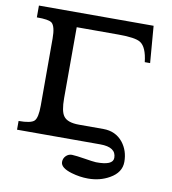

<svg xmlns="http://www.w3.org/2000/svg" viewBox="-92 -746 911 1016"><g transform="rotate(10 363.5 -238.0)"><path d="M667 -468.3H638.2Q629.4 -548.3 594.2 -570.3Q566.4 -587.9 477.1 -587.9H251.5L251 -206.5Q251 -136.2 269.5 -111.3Q290 -82 353 -82H483.9Q550.3 -82 589.4 -33.2Q623.5 10.3 623.5 70.3Q623.5 127.4 564 161.1Q513.2 190.4 449.2 190.4Q404.8 190.4 359.9 177.2Q298.8 159.2 298.8 127.4Q298.8 108.4 312 95Q325.2 81.5 344.2 81.5Q368.2 82.5 413.1 89.8Q458 97.2 475.6 98.1Q567.4 99.6 567.4 58.6Q567.4 1 481.9 1H34.7V-45.9Q100.1 -45.9 118.2 -63.2Q136.2 -80.6 136.2 -146.5V-506.8Q136.2 -571.8 115.7 -589.4Q98.1 -603 34.7 -602.5V-666H650.9Z"/></g></svg>

Font: Accordance
Style: Bold
Weight: 700
Version: Version 1.2 (build January 31, 2020) Miklal Software Solutio